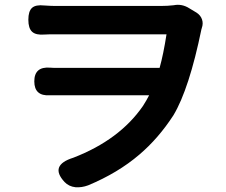

<svg xmlns="http://www.w3.org/2000/svg" viewBox="-20 -749 949 806"><path d="M297 37Q269 34 251 15Q186 -55 288 -87Q482 -162 580 -304Q596 -329 606 -349H224Q207 -349 189 -349Q124 -345 124 -407.5Q124 -470 190 -465Q200 -464 220 -464H650Q666 -521 679 -605H445H212Q182 -605 167 -604Q131 -601 115 -615.5Q99 -630 99 -666Q99 -702 114.5 -716Q130 -730 166 -726Q196 -724 211 -724H655Q684 -724 709 -727Q744 -734 775 -714L805 -696Q822 -685 828 -667.5Q834 -650 827 -631V-630L826 -628Q774 -375 708 -265Q645 -168 565 -100Q475 -23 350 29Q323 39 297 37Z"/></svg>

Font: GenSenRounded JP B
Style: Regular
Weight: 700
Version: Version 1.501;PS 1;hotconv 16.6.51;makeotf.lib2.5.65220